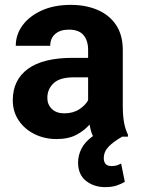

<svg xmlns="http://www.w3.org/2000/svg" viewBox="-20 -558 575 784"><path d="M489.7 184.6Q477.5 191.9 458 199Q438.5 206.1 409.2 206.1Q363.3 206.1 331.1 180.4Q298.8 154.8 298.8 105.5Q298.8 77.1 312.3 49.6Q325.7 22 359.4 -2.4Q350.6 -21 345.7 -49.3Q324.7 -24.9 292 -7.6Q259.3 9.8 211.4 9.8Q161.1 9.8 120.4 -10.7Q79.6 -31.2 55.9 -66.9Q32.2 -102.5 32.2 -148.4Q32.2 -231.4 93.8 -276.6Q155.3 -321.8 276.9 -321.8H339.8V-354.5Q339.8 -392.1 321 -414.6Q302.2 -437 261.2 -437Q225.6 -437 205.3 -419.2Q185.1 -401.4 185.1 -371.1H44.4Q44.4 -416.5 72 -454.3Q99.6 -492.2 150.1 -515.1Q200.7 -538.1 269 -538.1Q330.1 -538.1 378.2 -517.6Q426.3 -497.1 453.9 -456.1Q481.4 -415 481.4 -353.5V-127.4Q481.4 -84 486.8 -56.2Q492.2 -28.3 502.4 -8.3V0H479Q442.4 21 423.1 41.3Q403.8 61.5 403.8 88.4Q403.8 102.1 410.9 111.1Q418 120.1 436 120.1Q449.7 120.1 459 116.7Q468.3 113.3 474.6 109.9ZM242.2 -95.2Q278.3 -95.2 303.7 -111.8Q329.1 -128.4 339.8 -148.9V-242.2H280.8Q224.6 -242.2 199 -218.3Q173.3 -194.3 173.3 -158.2Q173.3 -130.9 191.9 -113Q210.4 -95.2 242.2 -95.2Z"/></svg>

Font: Vazirmatn RD
Style: Bold
Weight: 700
Designer: Saber Rastikerdar
Foundry: Saber Rastikerdar
Version: Version 32.102